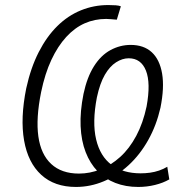

<svg xmlns="http://www.w3.org/2000/svg" viewBox="-20 -733 724 761"><path d="M281 8Q196 8 143.5 -40Q91 -88 75.5 -176Q60 -264 84 -383Q102 -465 133.5 -526.5Q165 -588 207 -629.5Q249 -671 300.5 -692Q352 -713 409 -713Q426 -713 439 -712Q452 -711 459 -708L443 -655Q429 -656 419 -657Q409 -658 401 -658Q355 -658 315.5 -640.5Q276 -623 242.5 -586.5Q209 -550 183.5 -495.5Q158 -441 143 -368Q122 -264 132 -192.5Q142 -121 183 -83Q224 -45 293 -45Q336 -45 378 -61.5Q420 -78 456.5 -111Q493 -144 520 -194.5Q547 -245 561 -311Q578 -404 558.5 -453Q539 -502 490 -502Q465 -502 440 -486Q415 -470 395.5 -436.5Q376 -403 364 -347Q345 -248 361 -180.5Q377 -113 422.5 -79.5Q468 -46 537 -46Q556 -46 574.5 -48.5Q593 -51 610.5 -57Q628 -63 643 -72L651 -22Q627 -8 594.5 0Q562 8 528 8Q478 8 437 -8Q396 -24 366.5 -54.5Q337 -85 319.5 -130Q302 -175 299.5 -233Q297 -291 311 -361Q325 -427 352.5 -470.5Q380 -514 418 -534.5Q456 -555 498 -555Q550 -555 581.5 -526Q613 -497 622.5 -441.5Q632 -386 616 -306Q600 -236 567.5 -178Q535 -120 490 -78.5Q445 -37 391.5 -14.5Q338 8 281 8Z"/></svg>

Font: Nunito Sans 10pt Condensed Light
Style: Italic
Weight: 300
Width: 3
Italic angle: -9°
Designer: Vernon Adams
Foundry: Vernon Adams
Version: Version 3.101;gftools[0.9.27]